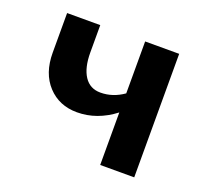

<svg xmlns="http://www.w3.org/2000/svg" viewBox="-83 -518 659 615"><g transform="rotate(20 246.5 -210.5)"><path d="M314 -421H430V0H314V-179Q254 -133 186 -133Q125 -133 86.5 -174.5Q48 -216 48 -286V-421H161V-328Q161 -276 180 -247Q199 -218 235 -218Q277 -218 314 -244Z"/></g></svg>

Font: EauTest
Style: Bold Italic
Weight: 700
Italic angle: -12°
Designer: Christian Thalmann (Catharsis Fonts)
Version: Version 0.001;PS 000.001;hotconv 1.0.88;makeotf.lib2.5.64775